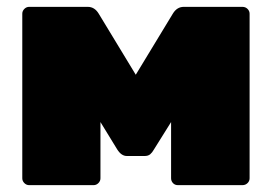

<svg xmlns="http://www.w3.org/2000/svg" viewBox="-20 -540 793 560"><path d="M236 -520H65Q57 -520 51 -514Q45 -508 45 -500V-20Q45 -12 51 -6Q57 0 65 0H253Q261 0 267 -6Q273 -12 273 -20V-184L322 -104Q334 -85 350 -85H402Q412 -85 418 -90Q424 -95 429 -104L479 -184V-20Q479 -12 484.5 -6Q490 0 499 0H687Q696 0 702 -6Q708 -12 708 -20V-500Q708 -508 702 -514Q696 -520 687 -520H516Q496 -520 484 -500L376 -322L268 -500Q256 -520 236 -520Z"/></svg>

Font: Rubik
Style: Regular
Weight: 900
Designer: Hubert & Fischer
Foundry: Hubert & Fischer
Version: Version 1.100